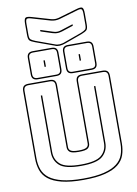

<svg xmlns="http://www.w3.org/2000/svg" viewBox="-125 -1287 995 1390"><g transform="rotate(-10 373.0 -591.5)"><path d="M692 -684V-189Q692 -142 678.5 -102.5Q665 -63 630 -35Q595 -7 532.5 9Q470 25 373 25Q276 25 213.5 9Q151 -7 116 -35Q81 -63 67.5 -102.5Q54 -142 54 -189V-684Q54 -708 65 -719Q76 -730 100 -730H257Q281 -730 292 -719Q303 -708 303 -684V-228Q303 -210 318.5 -200.5Q334 -191 375 -191Q417 -191 432.5 -200.5Q448 -210 448 -228V-684Q448 -708 458.5 -719Q469 -730 494 -730H646Q670 -730 681 -719Q692 -708 692 -684ZM682 -189V-684Q682 -703 673.5 -711.5Q665 -720 646 -720H494Q475 -720 466.5 -711.5Q458 -703 458 -684V-228Q458 -208 443 -194.5Q428 -181 375 -181Q323 -181 308 -194.5Q293 -208 293 -228V-684Q293 -703 284.5 -711.5Q276 -720 257 -720H100Q81 -720 72.5 -711.5Q64 -703 64 -684V-189Q64 -143 77.5 -105.5Q91 -68 125.5 -41.5Q160 -15 220 0Q280 15 373 15Q466 15 526 0Q586 -15 620.5 -41.5Q655 -68 668.5 -105.5Q682 -143 682 -189ZM174 -630H184V-213Q184 -157 223.5 -122.5Q263 -88 374 -88Q485 -88 525 -122.5Q565 -157 565 -213V-630H575V-213Q575 -153 533 -115.5Q491 -78 374 -78Q257 -78 215.5 -115.5Q174 -153 174 -213ZM354 -793Q354 -771 343.5 -760.5Q333 -750 311 -750H173Q151 -750 140 -760.5Q129 -771 129 -793V-914Q129 -936 140 -946.5Q151 -957 173 -957H311Q333 -957 343.5 -946.5Q354 -936 354 -914ZM612 -793Q612 -771 601.5 -760.5Q591 -750 569 -750H431Q409 -750 398.5 -760.5Q388 -771 388 -793V-914Q388 -936 398.5 -946.5Q409 -957 431 -957H569Q591 -957 601.5 -946.5Q612 -936 612 -914ZM311 -760Q328 -760 336 -768Q344 -776 344 -793V-914Q344 -931 336 -939Q328 -947 311 -947H173Q156 -947 147.5 -939Q139 -931 139 -914V-793Q139 -776 147.5 -768Q156 -760 173 -760ZM569 -760Q586 -760 594 -768Q602 -776 602 -793V-914Q602 -931 594 -939Q586 -947 569 -947H431Q414 -947 406 -939Q398 -931 398 -914V-793Q398 -776 406 -768Q414 -760 431 -760ZM247 -830H237V-877H247ZM505 -830H495V-877H505ZM373 -962Q363 -962 354 -963Q345 -964 338 -968L200 -1018Q170 -1029 161 -1039Q152 -1049 152 -1080V-1161Q152 -1196 162.5 -1204Q173 -1212 207 -1202L344 -1162Q360 -1158 372 -1158Q384 -1158 400 -1162L537 -1202Q570 -1212 580.5 -1204.5Q591 -1197 591 -1161V-1080Q591 -1049 581 -1039Q571 -1029 543 -1018L416 -972Q406 -968 394.5 -965.5Q383 -963 373 -962ZM403 -1152Q386 -1148 372 -1148Q358 -1148 341 -1152L204 -1192Q178 -1200 170 -1194Q162 -1188 162 -1161V-1080Q162 -1053 170.5 -1045Q179 -1037 204 -1027L341 -977Q348 -974 356 -973Q364 -972 373 -972Q382 -973 392.5 -975Q403 -977 412 -981L540 -1027Q564 -1037 572.5 -1045Q581 -1053 581 -1080V-1161Q581 -1188 573 -1194Q565 -1200 540 -1192ZM252 -1099 339 -1071Q346 -1069 353.5 -1067Q361 -1065 371 -1065Q381 -1065 388.5 -1067Q396 -1069 403 -1071L490 -1099V-1088L407 -1061Q398 -1059 390 -1057Q382 -1055 371 -1055Q360 -1055 352 -1057Q344 -1059 335 -1061L252 -1088Z"/></g></svg>

Font: Bungee Outline
Style: Regular
Weight: 400
Designer: David Jonathan Ross
Foundry: David Jonathan Ross
Version: Version 1.001;PS 1.0;hotconv 1.0.72;makeotf.lib2.5.5900